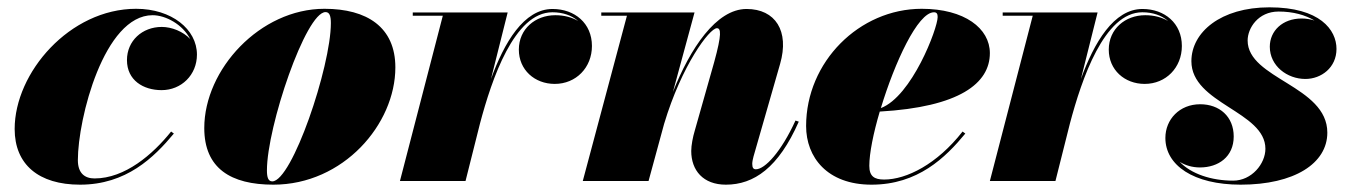

<svg xmlns="http://www.w3.org/2000/svg" viewBox="-20 -494 3688 524"><path d="M454.5 -129.5 447 -135C397 -72.5 321 -7 238 -7C211.5 -7 192.5 -21 192.5 -57C192.5 -170 264 -452.5 396.5 -452.5C432 -452.5 478.5 -427.5 499 -387.5C480 -408 448.5 -420.5 421.5 -420.5C368 -420.5 326.5 -382.5 326.5 -330C326.5 -275 371 -248 421 -248C475 -248 517.5 -289.5 517.5 -345C517.5 -414 448.5 -470 351.5 -470C170.5 -470 20 -296 20 -142C20 -45 85.5 10 198.5 10C324.5 10 400 -64 454.5 -129.5Z M726 10C917 10 1059 -155 1059 -310C1059 -420 981.5 -470 865.5 -470C689.5 -470 537.5 -304.5 537.5 -144.5C537.5 -34.5 610 10 726 10ZM723 1C712 1 708.5 -10 708.5 -29C708.5 -148 814.5 -461 868.5 -461C879.5 -461 883 -450 883 -431C883 -312 777 1 723 1Z M1188.5 -451 1071.5 0H1250.5L1290 -157C1322 -277.5 1383.5 -460.5 1487.5 -460.5C1516 -460.5 1540.5 -452 1558 -436.5C1541 -447 1519 -452.5 1495.5 -452.5C1441 -452.5 1396 -415 1396 -358.5C1396 -303.5 1439 -265 1494 -265C1552 -265 1595.5 -309.5 1595.5 -368.5C1595.5 -430.5 1548.5 -469.5 1488 -469.5C1409.5 -469.5 1356 -377.5 1320 -278.5L1365.5 -460H1106.5V-451Z M1691 -451 1570.5 0H1750L1792.5 -156C1840.5 -316 1916.5 -417 1936.5 -417C1947.5 -417 1950.5 -402 1929 -324L1876 -137C1871 -120.5 1866.5 -97.5 1866.5 -82C1866.5 -29 1899 10 1961 10C2037.5 10 2104.5 -36 2160 -162L2151 -165C2112 -79.5 2067.5 -32 2043 -32C2036.5 -32 2033 -35.5 2033 -47C2033 -52 2035 -62 2036.5 -67L2109 -319.5C2135 -409.5 2096 -469.5 2017.5 -469.5C1934.5 -469.5 1863.5 -361.5 1816.5 -243L1875.5 -460H1621V-451Z M2352.5 -41.5C2352.5 -75.5 2363.5 -130.5 2381 -189.5C2598.5 -202 2681.5 -266.5 2681.5 -349C2681.5 -416.5 2612.5 -470 2495.5 -470C2325 -470 2180 -325 2180 -150C2180 -65 2237.5 10 2358.5 10C2485 10 2560.5 -64 2614.5 -129.5L2607 -135C2537.5 -46 2454 -4 2393 -4C2366.5 -4 2352.5 -12.5 2352.5 -41.5ZM2529 -460.5C2537 -460.5 2539 -455.5 2539 -447.5C2539 -416.5 2468.5 -231 2384 -199C2421.5 -322.5 2484.5 -460.5 2529 -460.5Z M2798.5 -451 2681.5 0H2860.5L2900 -157C2932 -277.5 2993.5 -460.5 3097.5 -460.5C3126 -460.5 3150.5 -452 3168 -436.5C3151 -447 3129 -452.5 3105.5 -452.5C3051 -452.5 3006 -415 3006 -358.5C3006 -303.5 3049 -265 3104 -265C3162 -265 3205.5 -309.5 3205.5 -368.5C3205.5 -430.5 3158.5 -469.5 3098 -469.5C3019.5 -469.5 2966 -377.5 2930 -278.5L2975.5 -460H2716.5V-451Z M3602.5 -132C3602.5 -260 3385 -278.5 3385 -383.5C3385 -417 3413.5 -462.5 3469.5 -462.5C3509.5 -462.5 3542.5 -453 3567.5 -438C3556.5 -441.5 3544.5 -443.5 3532.5 -443.5C3480 -443.5 3445.5 -409.5 3445.5 -366.5C3445.5 -314 3493 -278.5 3542.5 -278.5C3586 -278.5 3627.5 -309.5 3627.5 -360.5C3627.5 -412.5 3582.5 -474 3444.5 -474C3311.5 -474 3231.5 -406 3231.5 -327C3231.5 -211 3433.5 -190 3433.5 -88C3433.5 -47 3396 -1 3345.5 -1C3286 -1 3230.5 -19.5 3199.5 -52.5C3215 -42.5 3234.5 -37 3255 -37C3305 -37 3347 -66 3347 -121.5C3347 -176 3308 -209.5 3255.5 -209.5C3199 -209.5 3160.5 -168 3160.5 -117.5C3160.5 -43 3237 10 3366 10C3512.5 10 3602.5 -48 3602.5 -132Z"/></svg>

Font: Bodoni* 24pt Fatface
Style: Italic
Weight: 900
Italic angle: -13°
Version: Version 2.3